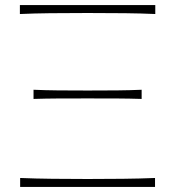

<svg xmlns="http://www.w3.org/2000/svg" viewBox="-20 -733 687 753"><path d="M58 -678V-713H589V-678Q533 -680.5 471.5 -681.2Q410 -682 323.5 -682Q237 -682 175.5 -681.2Q114 -680.5 58 -678ZM111.5 -345V-381Q156.5 -379 206.8 -378.5Q257 -378 323.5 -378Q390 -378 440.2 -378.5Q490.5 -379 535.5 -381V-345Q488 -346.5 438.2 -346.8Q388.5 -347 323.5 -347Q258.5 -347 208.8 -346.8Q159 -346.5 111.5 -345ZM59 0V-35Q120 -32.5 185.2 -31.8Q250.5 -31 323.5 -31Q396.5 -31 462 -31.8Q527.5 -32.5 588 -35V0Z"/></svg>

Font: Commissioner Flair Thin
Style: Regular
Weight: 100
Designer: Kostas Bartsokas
Foundry: Kostas Bartsokas
Version: Version 1.000; ttfautohint (v1.8.3)